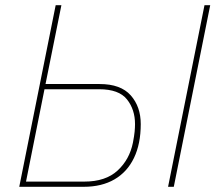

<svg xmlns="http://www.w3.org/2000/svg" viewBox="-20 -718 844 738"><path d="M54 0 194 -698H216L155 -395H363Q444 -395 482.5 -351.5Q521 -308 521 -241Q521 -165 495 -111Q469 -57 420 -28.5Q371 0 302 0ZM80 -20H304Q386 -20 432 -62.5Q478 -105 491 -170Q496 -196 497.5 -212Q499 -228 499 -241Q499 -297 468 -336Q437 -375 361 -375H151ZM626 0 766 -698H788L648 0Z"/></svg>

Font: IBM Plex Sans Thin
Style: Italic
Weight: 250
Italic angle: -11.31°
Designer: Mike Abbink, Paul van der Laan, Pieter van Rosmalen
Foundry: Bold Monday
Version: Version 3.201